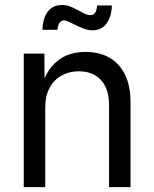

<svg xmlns="http://www.w3.org/2000/svg" viewBox="-20 -765 631 785"><path d="M165 0H77.1V-545.9H161.6L162.1 -413.6H149.9Q166 -462.9 192.1 -493.7Q218.3 -524.4 252.4 -538.6Q286.6 -552.7 329.1 -552.7Q385.3 -552.7 426.5 -529.8Q467.8 -506.8 490.7 -460.4Q513.7 -414.1 513.7 -346.7V0H425.8V-339.4Q425.8 -380.9 410.9 -411.1Q396 -441.4 368.4 -457.5Q340.8 -473.6 302.7 -473.6Q263.2 -473.6 231.9 -456.3Q200.7 -439 182.9 -405.8Q165 -372.6 165 -327.1ZM281.2 -666.5Q266.6 -673.8 257.1 -677.7Q247.6 -681.6 240.7 -681.6Q229 -681.6 222.4 -670.4Q215.8 -659.2 214.8 -643.1H153.3Q154.3 -673.3 163.3 -696Q172.4 -718.8 189.7 -731.7Q207 -744.6 232.4 -744.6Q251 -744.6 266.8 -738.5Q282.7 -732.4 304.2 -720.7Q320.3 -711.4 330.3 -707.3Q340.3 -703.1 350.1 -703.1Q362.3 -703.1 368.7 -712.4Q375 -721.7 377.4 -742.7H437.5Q436.5 -711.9 427 -689Q417.5 -666 400.1 -653.6Q382.8 -641.1 359.4 -641.1Q340.8 -641.1 323 -647.7Q305.2 -654.3 281.2 -666.5Z"/></svg>

Font: Raveo Variable
Style: Regular
Weight: 400
Designer: Jakub Foglar, Rasmus Andersson (Inter)
Foundry: Jakubfoglar.com
Version: Version 1.000;Glyphs 3.2.3 (3260)